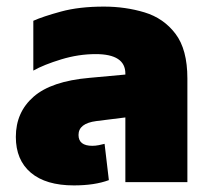

<svg xmlns="http://www.w3.org/2000/svg" viewBox="-20 -552 644 582"><path d="M310 -6 297 -116Q290 -114 279.5 -112Q269 -110 260 -110Q218 -110 218 -143Q218 -178 272 -185L360 -196V0H548V-314Q548 -402 512 -449.5Q476 -497 418 -514.5Q360 -532 295 -532Q220 -532 165 -517Q110 -502 81 -489V-338Q113 -356 165.5 -372Q218 -388 270 -388Q360 -388 360 -329V-326L251 -316Q136 -306 82 -259Q28 -212 28 -137Q28 -67 73.5 -28.5Q119 10 204 10Q267 10 310 -6Z"/></svg>

Font: Noto Sans Thai UI Black
Style: Regular
Weight: 900
Designer: Monotype Design Team
Foundry: Monotype Imaging Inc.
Version: Version 1.901